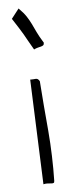

<svg xmlns="http://www.w3.org/2000/svg" viewBox="-49 -666 241 694"><g transform="rotate(-5 71.0 -318.5)"><path d="M65.4 -378.9Q77.1 -378.9 85.4 -379.9Q93.8 -380.9 99.6 -370.1Q102.5 -326.2 106.4 -280.8Q110.4 -235.4 114.3 -189.5Q118.2 -143.6 119.6 -97.2Q121.1 -50.8 120.1 -6.8Q120.1 -1 117.2 0.5Q114.3 2 108.9 1.5Q103.5 1 96.2 0.5Q88.9 0 80.1 2ZM45.9 -638.7Q63.5 -621.1 72.8 -606.9Q82 -592.8 88.9 -578.6Q95.7 -564.5 103.5 -547.9Q111.3 -531.2 126 -507.8Q126 -501 123 -498.5Q120.1 -496.1 114.7 -494.6Q109.4 -493.2 103 -491.7Q96.7 -490.2 88.9 -486.3Q76.2 -507.8 69.3 -520.5Q62.5 -533.2 56.2 -543.9Q49.8 -554.7 41.5 -567.9Q33.2 -581.1 18.6 -603.5Z"/></g></svg>

Font: Annie Use Your Telescope
Style: Regular
Weight: 400
Designer: Kimberly Geswein
Foundry: Kimberly Geswein
Version: Version 1.002 2001